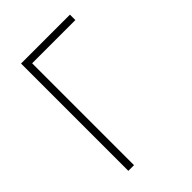

<svg xmlns="http://www.w3.org/2000/svg" viewBox="-215 -832 930 930"><g transform="rotate(-45 250.0 -367.5)"><path d="M104 0V-735H439V-698H143V0Z"/></g></svg>

Font: Iosevka Term Curly Extralight
Style: Regular
Weight: 200
Designer: Belleve Invis
Foundry: Belleve Invis
Version: Version 32.3.0